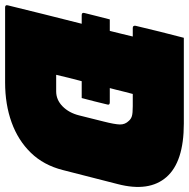

<svg xmlns="http://www.w3.org/2000/svg" viewBox="-33 -726 740 752"><g transform="rotate(90 337.0 -350.0)"><path d="M37 -410H82Q87 -432 93 -454.5Q99 -477 104 -500H70Q65 -500 63 -503.5Q61 -507 62 -511Q74 -561 85 -606Q96 -651 109 -700H445Q595 -700 654.5 -632Q714 -564 682 -441L627 -226Q608 -151 559.5 -101Q511 -51 440.5 -25.5Q370 0 284 0H-10Q-21 0 -18 -11Q-2 -78 16.5 -151Q35 -224 54 -300H20Q9 -300 12 -311Q18 -337 24.5 -361Q31 -385 37 -410ZM254 -200H319Q352 -200 377.5 -225Q403 -250 413 -290L437 -386Q448 -429 448.5 -449.5Q449 -470 434 -485Q427 -493 416 -496.5Q405 -500 377 -500H329Q325 -486 320.5 -467.5Q316 -449 312 -433Q309 -422 306 -410H362Q374 -410 370 -399Q364 -374 358 -350Q352 -326 345 -300H279Q272 -275 266 -250Q260 -225 254 -200Z"/></g></svg>

Font: Recursive Sn Lnr St XBk
Style: Italic
Weight: 1000
Italic angle: -15°
Version: Version 1.079;hotconv 1.0.112;makeotfexe 2.5.65598; ttfautoh